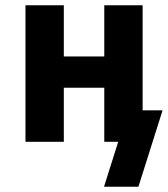

<svg xmlns="http://www.w3.org/2000/svg" viewBox="-20 -540 640 731"><path d="M376 171 430 0H377V-206H223V0H77V-520H223V-325H377V-520H523V-120H599L507 171Z"/></svg>

Font: Iosevka Aile Heavy
Style: Regular
Weight: 900
Designer: Belleve Invis
Foundry: Belleve Invis
Version: Version 31.1.0; ttfautohint (v1.8.4)